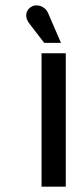

<svg xmlns="http://www.w3.org/2000/svg" viewBox="-20 -701 304 721"><path d="M209 -540 161 -651C149 -680 118 -685 102 -678C79 -668 69 -640 90 -613L146 -540ZM227 0V-501H136V0Z"/></svg>

Font: Advent Pro
Style: SemiBold
Weight: 600
Designer: Andreas Kalpakidis
Foundry: Andreas Kalpakidis
Version: Version 2.002 2008